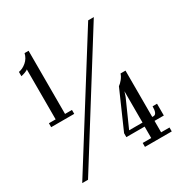

<svg xmlns="http://www.w3.org/2000/svg" viewBox="-167 -846 929 974"><g transform="rotate(-30 297.5 -359.0)"><path d="M41 -324.5V-347.5H80.5V-640.5Q76.5 -635.5 62.5 -630.5Q48.5 -625.5 39.5 -624V-649Q62.5 -652.5 84 -670.8Q105.5 -689 112 -717.5H135.5V-347.5H176V-324.5ZM35.5 0 474.5 -700H507.5L69.5 0ZM403 0V-23H453V-90H346V-113L442.5 -332.5Q454 -340.5 465.5 -354.8Q477 -369 482 -384.5H511V-113H518.5Q539.5 -113 539.5 -159H565.5V-90H511V-23H560V0ZM454 -296.5 445 -269 375.5 -113H454Z"/></g></svg>

Font: Imbue 10pt Light
Style: Regular
Weight: 300
Designer: Tyler Finck
Foundry: Etcetera Type Company
Version: Version 1.102; ttfautohint (v1.8.3)